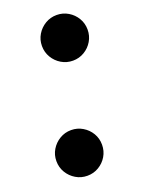

<svg xmlns="http://www.w3.org/2000/svg" viewBox="-120 -646 525 713"><g transform="rotate(-20 143.0 -290.0)"><path d="M195.8 -410Q171 -410 150.5 -422.3Q130 -434.5 117.8 -455Q105.5 -475.6 105.5 -500.3Q105.5 -525 117.8 -545.4Q130.1 -565.8 150.5 -578Q171 -590.3 195.8 -590.3Q220.5 -590.3 241 -578Q261.5 -565.8 273.6 -545.4Q285.8 -525 285.8 -500.3Q285.8 -475.5 273.6 -455Q261.5 -434.5 241 -422.3Q220.5 -410 195.8 -410ZM100 10Q75.3 10 54.8 -2.3Q34.3 -14.5 22 -35Q9.7 -55.6 9.7 -80.3Q9.7 -105 22 -125.4Q34.3 -145.8 54.8 -158Q75.3 -170.3 100 -170.3Q124.8 -170.3 145.2 -158Q165.7 -145.8 177.9 -125.4Q190 -105 190 -80.3Q190 -55.5 177.9 -35Q165.8 -14.5 145.3 -2.3Q124.8 10 100 10Z"/></g></svg>

Font: Bodoni Moda
Style: Italic
Weight: 400
Italic angle: -13°
Designer: Owen Earl
Foundry: indestructible type
Version: Version 2.005